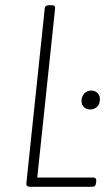

<svg xmlns="http://www.w3.org/2000/svg" viewBox="-20 -722 427 742"><path d="M97 0Q80 0 82 -15L153 -690Q154 -702 170 -702H178Q195 -702 193 -690L124 -36H340Q353 -36 352 -22L351 -14Q350 0 335 0ZM328 -299Q314 -299 304.5 -308Q295 -317 295 -332Q295 -349 305.5 -360.5Q316 -372 333 -372Q347 -372 356.5 -363Q366 -354 366 -339Q366 -319 355 -309Q344 -299 328 -299Z"/></svg>

Font: Asap Condensed Condensed Thin
Style: Italic
Weight: 100
Width: 3
Italic angle: -6°
Designer: Pablo Cosgaya
Foundry: Omnibus-Type
Version: Version 3.001; ttfautohint (v1.8.4.7-5d5b)